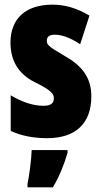

<svg xmlns="http://www.w3.org/2000/svg" viewBox="-20 -583 436 824"><path d="M372 -170C372 -255 326 -304 259 -342C188 -384 181 -390 181 -408C181 -426 192 -434 215 -434C253 -434 291 -415 324 -393L364 -516C311 -547 262 -563 205 -563C90 -563 25 -503 25 -400C25 -322 60 -265 128 -231C205 -193 211 -179 211 -161C211 -138 196 -129 166 -129C116 -129 66 -150 26 -174V-21C77 2 129 10 183 10C302 10 372 -51 372 -170ZM270 72V61H116C115 101 105 173 98 207V221H207C234 175 255 125 270 72Z"/></svg>

Font: Noto Sans Lao ExtraCondensed Black
Style: Regular
Weight: 900
Width: 2
Designer: Monotype Design Team
Foundry: Monotype Imaging Inc.
Version: Version 2.003